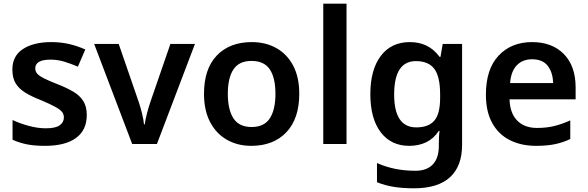

<svg xmlns="http://www.w3.org/2000/svg" viewBox="-20 -780 3184 1040"><path d="M450 -157Q450 -75 391.5 -32.5Q333 10 224 10Q167 10 126.5 2Q86 -6 48 -23V-130Q88 -111 136.5 -98Q185 -85 228 -85Q280 -85 303 -101Q326 -117 326 -144Q326 -160 317 -172.5Q308 -185 281.5 -200Q255 -215 203 -237Q151 -257 116.5 -278.5Q82 -300 64.5 -329Q47 -358 47 -404Q47 -477 104.5 -514.5Q162 -552 258 -552Q308 -552 352.5 -542Q397 -532 442 -512L402 -419Q364 -435 328 -446Q292 -457 254 -457Q171 -457 171 -410Q171 -393 181.5 -381Q192 -369 218.5 -355.5Q245 -342 294 -323Q342 -304 377 -283.5Q412 -263 431 -233Q450 -203 450 -157Z M696 0 490 -542H623L731 -229Q741 -200 749.5 -165Q758 -130 760 -106H764Q767 -131 776 -165.5Q785 -200 795 -229L903 -542H1036L830 0Z M1601 -272Q1601 -137 1531 -63.5Q1461 10 1341 10Q1267 10 1209 -23Q1151 -56 1118 -119Q1085 -182 1085 -272Q1085 -407 1154.5 -479.5Q1224 -552 1344 -552Q1419 -552 1477 -519.5Q1535 -487 1568 -424.5Q1601 -362 1601 -272ZM1214 -272Q1214 -186 1244.5 -139Q1275 -92 1343 -92Q1411 -92 1441.5 -139Q1472 -186 1472 -272Q1472 -358 1441.5 -404Q1411 -450 1342 -450Q1275 -450 1244.5 -404Q1214 -358 1214 -272Z M1857 0H1731V-760H1857Z M2200 -552Q2303 -552 2361 -472H2366L2378 -542H2483V4Q2483 120 2417.5 180Q2352 240 2222 240Q2164 240 2115 232.5Q2066 225 2022 207V103Q2115 145 2230 145Q2292 145 2324.5 110.5Q2357 76 2357 10V-4Q2357 -19 2358 -39Q2359 -59 2361 -71H2357Q2329 -29 2288.5 -9.5Q2248 10 2197 10Q2098 10 2042 -64Q1986 -138 1986 -270Q1986 -402 2042.5 -477Q2099 -552 2200 -552ZM2233 -449Q2115 -449 2115 -268Q2115 -90 2235 -90Q2301 -90 2332.5 -126.5Q2364 -163 2364 -250V-269Q2364 -365 2332.5 -407Q2301 -449 2233 -449Z M2862 -552Q2971 -552 3034.5 -487Q3098 -422 3098 -306V-242H2740Q2742 -168 2781 -127.5Q2820 -87 2889 -87Q2941 -87 2983 -97.5Q3025 -108 3069 -128V-27Q3029 -8 2986 1Q2943 10 2883 10Q2804 10 2742.5 -20.5Q2681 -51 2646.5 -113Q2612 -175 2612 -267Q2612 -406 2681 -479Q2750 -552 2862 -552ZM2862 -459Q2811 -459 2779.5 -426.5Q2748 -394 2743 -330H2976Q2975 -386 2947.5 -422.5Q2920 -459 2862 -459Z"/></svg>

Font: Noto Sans SemiBold
Style: Regular
Weight: 600
Designer: Monotype Design Team
Foundry: Monotype Imaging Inc.
Version: Version 2.007